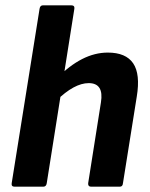

<svg xmlns="http://www.w3.org/2000/svg" viewBox="-20 -703 564 723"><path d="M35 0Q22 0 24 -13L129 -670Q131 -683 142 -683H248Q262 -683 260 -670L156 -13Q154 0 143 0ZM323 0Q311 0 312 -13L360 -317Q372 -390 314 -390Q287 -390 256.5 -373.5Q226 -357 190 -322L193 -407Q241 -456 289 -480.5Q337 -505 386 -505Q454 -505 481.5 -464.5Q509 -424 495 -339L443 -13Q442 0 431 0Z"/></svg>

Font: Sofia Sans Semi Condensed ExtraBold
Style: Italic
Weight: 800
Italic angle: -9°
Version: Version 4.100